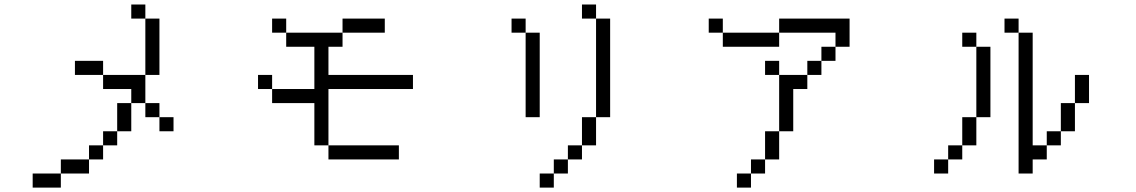

<svg xmlns="http://www.w3.org/2000/svg" viewBox="-20 -770 5040 852"><path d="M625 -687.5H562.5V-750H625ZM125 0H250V62.5H125ZM250 -62.5H375V0H250ZM312.5 -500H437.5V-437.5H312.5ZM375 -125H437.5V-62.5H375ZM437.5 -187.5H500V-125H437.5ZM437.5 -437.5H625V-312.5H562.5V-375H437.5ZM500 -312.5H562.5V-187.5H500ZM625 -312.5H687.5V-250H625ZM625 -687.5H687.5V-437.5H625ZM687.5 -250H750V-187.5H687.5Z M1250 -625H1187.5V-687.5H1250ZM1125 -437.5H1187.5V-375H1125ZM1187.5 -375H1375V-562.5H1250V-625H1500V-562.5H1437.5V-437.5H1812.5V-375H1437.5V-125H1375V-312.5H1187.5ZM1437.5 -125H1750V-62.5H1437.5ZM1500 -687.5H1687.5V-625H1500Z M2625 -687.5H2562.5V-750H2625ZM2250 -687.5H2312.5V-625H2250ZM2312.5 -625H2375V-250H2312.5ZM2375 0H2437.5V62.5H2375ZM2437.5 -62.5H2500V0H2437.5ZM2500 -125H2562.5V-62.5H2500ZM2562.5 -250H2625V-125H2562.5ZM2625 -687.5H2687.5V-250H2625Z M3187.5 -625H3125V-687.5H3187.5ZM3187.5 -625H3437.5V-562.5H3187.5ZM3250 0H3312.5V62.5H3250ZM3312.5 -62.5H3375V0H3312.5ZM3375 -187.5H3437.5V-62.5H3375ZM3375 -500H3437.5V-437.5H3375ZM3437.5 -437.5H3562.5V-375H3500V-187.5H3437.5ZM3437.5 -687.5H3750V-562.5H3687.5V-625H3437.5ZM3562.5 -500H3625V-437.5H3562.5ZM3625 -562.5H3687.5V-500H3625Z M4500 -625H4437.5V-687.5H4500ZM4125 -62.5H4187.5V0H4125ZM4187.5 -125H4250V-62.5H4187.5ZM4250 -250H4312.5V-125H4250ZM4250 -625H4312.5V-562.5H4250ZM4312.5 -562.5H4375V-250H4312.5ZM4500 -625H4562.5V-125H4625V-62.5H4562.5V0H4500ZM4625 -187.5H4687.5V-125H4625ZM4687.5 -312.5H4750V-187.5H4687.5ZM4750 -437.5H4812.5V-312.5H4750Z"/></svg>

Font: 寒蝉点阵体 16px
Style: Regular
Weight: 400
Designer: Designed by Warren2060
Foundry: ChillType
Version: Version 1.000